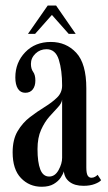

<svg xmlns="http://www.w3.org/2000/svg" viewBox="-20 -684 400 714"><path d="M135 10.5Q89 10.5 58 -21.8Q27 -54 27 -117.5Q27 -165 45.5 -196.2Q64 -227.5 91.5 -248.5Q119 -269.5 146.2 -286.2Q173.5 -303 192.2 -321.2Q211 -339.5 211 -366Q211 -422.5 198.8 -461.8Q186.5 -501 153 -501Q129 -501 112 -484.8Q95 -468.5 95 -446.5Q95 -428 103.2 -416.8Q111.5 -405.5 111.5 -384.5Q111.5 -364 101.8 -351.5Q92 -339 74 -339Q56 -339 46.5 -354.2Q37 -369.5 37 -396Q37 -451.5 73.8 -489.8Q110.5 -528 169 -528Q226 -528 263.5 -487.8Q301 -447.5 301 -355.5V-61.5Q301 -39.5 306 -31.2Q311 -23 320 -23Q327.5 -23 333.8 -26.8Q340 -30.5 343 -34L356 -14Q350 -6.5 332.5 0.2Q315 7 290.5 7Q257.5 7 238.5 -7.8Q219.5 -22.5 217.5 -47Q215 -37.5 206 -23.8Q197 -10 179.8 0.2Q162.5 10.5 135 10.5ZM163 -27.5Q184.5 -27.5 197.8 -51.5Q211 -75.5 211 -97V-314Q209.5 -300 195.5 -285.2Q181.5 -270.5 163.8 -250.5Q146 -230.5 132.8 -201.2Q119.5 -172 119.5 -129.5Q119.5 -80.5 129.8 -54Q140 -27.5 163 -27.5ZM84 -558 157.5 -663.5H188.5L261.5 -558H235.5L173 -628.5L110.5 -558Z"/></svg>

Font: Imbue 50pt Medium
Style: Regular
Weight: 500
Designer: Tyler Finck
Foundry: Etcetera Type Company
Version: Version 1.102; ttfautohint (v1.8.3)